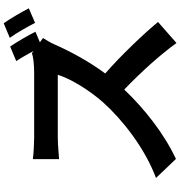

<svg xmlns="http://www.w3.org/2000/svg" viewBox="12 -919 976 1040"><g transform="rotate(-90 500.0 -399.0)"><path d="M768 -832 689 -799C707 -772 727 -737 744 -705L732 -714C712 -707 672 -702 629 -702H276C246 -702 185 -705 158 -709V-567C179 -568 234 -574 276 -574H615C593 -503 532 -404 466 -329C372 -224 217 -102 56 -42L159 66C296 2 429 -103 535 -214C629 -124 722 -21 787 69L901 -31C842 -103 721 -231 622 -317C689 -407 745 -513 779 -591C788 -612 806 -642 814 -654L791 -671L848 -695C831 -730 794 -794 768 -832ZM894 -867 815 -834C842 -797 875 -738 896 -697L975 -731C957 -766 921 -829 894 -867Z"/></g></svg>

Font: Source Han Sans CN
Style: Bold
Weight: 700
Designer: Ryoko NISHIZUKA 西塚涼子 (kana, bopomofo & ideographs); Paul D. Hunt (Latin, Greek & Cyrillic); Sandoll Communications 산돌커뮤니
Foundry: Adobe
Version: Version 2.001;hotconv 1.0.107;makeotfexe 2.5.65593